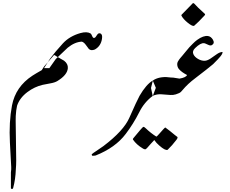

<svg xmlns="http://www.w3.org/2000/svg" viewBox="-20 -812 1460 1220"><path d="M316.4 -379.9ZM323.7 -462.9 334 -457.5 340.3 -453.1Q383.3 -429.2 387.2 -426.3Q413.1 -406.2 411.1 -378.9Q407.7 -335.4 344.2 -296.9Q328.1 -287.1 299.3 -282.2Q270.5 -277.3 251 -272.9Q199.2 -260.7 154.3 -227.1Q105 -189.9 88.4 -140.1Q82 -111.8 80.1 -75.2Q79.1 -51.3 80.1 -5.9Q81.5 53.7 81.1 61Q80.6 78.1 82 133.8Q83 167.5 83 208Q83 236.8 80.6 264.2Q78.6 326.7 63.5 382.8Q62 388.2 57.1 388.7Q51.8 389.2 49.3 384.8V283.7L51.3 264.2V249L43 93.8Q36.1 -35.6 56.2 -142.1Q79.1 -261.2 186 -331.1Q206.1 -344.2 245.1 -366.2Q251 -375 260.3 -389.6Z M334.5 -437Q334.5 -437 335 -437.5Q373 -473.6 410.2 -508.8Q455.1 -545.4 500 -547.4Q513.2 -543.5 524.9 -527.3Q541 -504.4 544.9 -500.5Q559.1 -487.8 583 -497.6Q620.6 -519 627.9 -564.5Q632.8 -594.2 617.2 -599.6Q614.3 -600.6 611.3 -600.6Q603 -600.6 595 -587.6Q586.9 -574.7 583.5 -572.8Q580.1 -570.8 577.1 -570.8Q570.3 -570.8 565.2 -583.7Q560.1 -596.7 555.2 -599.6Q531.7 -613.3 490.2 -601.6Q421.9 -582 379.9 -536.6Q331.1 -483.4 297.9 -439L259.8 -378.9Q259.8 -378.9 293.5 -378.9Z M1320.8 -263.7ZM950.7 -300.3Q908.7 -275.4 866.7 -203.1Q850.1 -172.9 802.2 -64.5Q766.1 18.6 637.2 116.2Q626.5 124 590.3 148.4Q574.7 158.2 562 168.9L564 171.9Q564 171.9 564 174.8Q564.9 177.7 565.9 177.7Q583.5 177.7 588.4 175.8Q713.4 126 778.8 39.1Q826.7 -23.4 865.7 -100.6Q897 -163.1 951.2 -203.1L970.2 -253.9Z M965.8 68.4ZM872.1 12.7Q887.7 -5.4 891.1 -6.3Q897 -5.9 905.8 2.9Q938.5 34.2 973.6 56.2Q976.1 56.2 991.2 39.1Q1026.4 -1.5 1030.3 -2Q1058.1 18.1 1092.3 46.9L1108.4 59.1Q1108.4 67.9 1102.1 75.2Q1073.2 113.3 1044.9 140.1Q1029.8 146 992.2 112.8Q971.7 94.7 964.4 83Q961.4 78.1 960 78.1Q958.5 78.6 937.5 102.5Q909.7 134.8 906.7 135.7Q899.9 139.2 886.7 130.9Q847.2 107.4 824.7 74.7Q823.2 71.3 827.1 66.4Z M1082 -209Q1072.3 -208 1062.5 -208.5Q1041.5 -210 1004.4 -212.9Q978 -214.8 950.2 -203.1L939.5 -252.9L951.2 -299.8L961.4 -306.6Q1003.9 -329.1 1067.4 -319.3Q1073.7 -318.4 1080.6 -318.8L1092.3 -260.7ZM951.7 0Z M1132.8 -717.3 1205.1 -791.5H1211.9Q1233.4 -767.1 1280.3 -725.1Q1286.1 -721.2 1280.3 -714.4Q1241.2 -671.4 1212.9 -647.5Q1201.2 -644.5 1172.9 -667.5Q1144.5 -690.4 1132.8 -712.4Z M1234.4 -325.7Q1228 -320.3 1221.2 -315.4Q1173.3 -279.8 1139.6 -239.3Q1134.3 -232.9 1130.4 -229Q1122.6 -220.2 1097.2 -212.4Q1087.4 -209.5 1077.6 -208.5L1063 -247.6L1077.6 -319.3L1120.6 -312.5Q1161.6 -319.3 1168.5 -335.4Q1135.3 -352.5 1118.2 -371.6Q1106 -384.8 1106 -405.3Q1106 -409.2 1107.4 -413.6Q1109.9 -420.4 1110.8 -421.9Q1115.2 -426.8 1115.2 -429.2Q1115.2 -429.7 1120.6 -436.5Q1123.5 -440.4 1126 -443.4Q1128.4 -446.3 1131.8 -450.2Q1135.3 -454.1 1137.2 -456.5Q1140.1 -460 1158.2 -481.9Q1180.7 -509.3 1183.1 -511.7Q1190.9 -519.5 1205.1 -534.2Q1219.2 -548.8 1232.9 -558.6Q1272.9 -587.4 1302.2 -583Q1320.8 -580.1 1333 -559.6Q1345.7 -537.6 1327.1 -525.9Q1321.8 -522.5 1314.5 -523.4Q1310.1 -523.9 1301.8 -527.8Q1296.4 -530.3 1288.6 -533.7Q1281.7 -537.1 1276.4 -537.6Q1254.4 -540 1220.2 -506.8Q1200.2 -487.8 1208.5 -468.3Q1216.3 -450.2 1238.3 -437.5Q1260.3 -424.8 1281.7 -425.8Q1297.9 -426.8 1318.4 -440.4Q1337.9 -453.6 1356.9 -467.3Q1376.5 -481.4 1394 -481.9Q1394 -475.1 1392.6 -472.7Q1390.1 -469.2 1388.7 -464.8Q1388.2 -463.4 1383.3 -457Q1378.4 -450.2 1377.4 -449.7Q1375 -447.8 1371.1 -442.9Q1367.7 -438.5 1365.2 -436Q1356 -426.3 1334 -404.3Q1332 -402.3 1290.5 -369.1Q1263.7 -347.7 1255.9 -342.3Q1245.1 -334.5 1234.4 -325.7ZM1234.9 -324.7Z"/></svg>

Font: Jameel Khushkhati
Style: Regular
Weight: 400
Version: Version 3.5